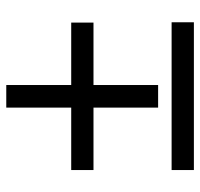

<svg xmlns="http://www.w3.org/2000/svg" viewBox="-33 -605 638 612"><g transform="rotate(-90 286.0 -299.0)"><path d="M321 -391H520V-320H321V-114H249V-320H50V-391H249V-598H321ZM50 0V-71H521V0Z"/></g></svg>

Font: Go Noto Kurrent-Regular
Style: Regular
Weight: 400
Designer: Monotype Design Team
Foundry: Monotype Imaging Inc.
Version: Version 2.012; ttfautohint (v1.8.4.7-5d5b)